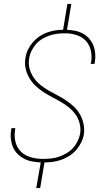

<svg xmlns="http://www.w3.org/2000/svg" viewBox="-20 -858 540 980"><path d="M165 102 188 -29Q165 -30 143.5 -34Q122 -38 103 -48Q84 -58 69 -73Q54 -88 46 -107.5Q38 -127 35.5 -149.5Q33 -172 37 -194Q37 -197 37.5 -199.5Q38 -202 39 -204H58Q58 -202 57.5 -199.5Q57 -197 57 -195Q52 -165 58.5 -136Q65 -107 84.5 -86.5Q104 -66 132 -57Q160 -48 191 -47H194Q195 -47 196.5 -47Q198 -47 200 -47Q220 -47 240 -49Q260 -51 279.5 -57.5Q299 -64 318 -75Q337 -86 351.5 -101.5Q366 -117 375.5 -136Q385 -155 389 -175Q393 -202 386.5 -228Q380 -254 365 -274.5Q350 -295 330 -311Q310 -327 288 -339.5Q266 -352 243 -364Q220 -376 199 -390Q178 -404 159.5 -422Q141 -440 128.5 -462Q116 -484 110.5 -510Q105 -536 110 -563Q113 -584 122.5 -604Q132 -624 146.5 -641Q161 -658 179.5 -671Q198 -684 218.5 -691.5Q239 -699 260 -702.5Q281 -706 302 -706L324 -838H344L322 -706Q344 -705 365 -700.5Q386 -696 404 -686Q422 -676 435.5 -660.5Q449 -645 456.5 -626Q464 -607 466 -585Q468 -563 464 -541Q464 -539 463.5 -536.5Q463 -534 462 -532H443Q443 -534 443.5 -536Q444 -538 445 -540Q450 -569 444 -598Q438 -627 420 -647.5Q402 -668 375 -677.5Q348 -687 319 -688H316Q314 -688 312.5 -688Q311 -688 309 -688Q290 -688 270.5 -685.5Q251 -683 232 -676.5Q213 -670 195 -659Q177 -648 163.5 -632.5Q150 -617 141 -598.5Q132 -580 129 -560Q124 -533 131 -507.5Q138 -482 152.5 -461Q167 -440 187 -424Q207 -408 229 -395.5Q251 -383 274 -371Q297 -359 318 -345Q339 -331 357.5 -313.5Q376 -296 388.5 -273.5Q401 -251 406.5 -225Q412 -199 408 -172Q404 -150 394 -130Q384 -110 369 -92.5Q354 -75 334 -62.5Q314 -50 293 -42.5Q272 -35 250.5 -32Q229 -29 207 -29L185 102Z"/></svg>

Font: iosevka_custom_sans_ss08 Thin
Style: Italic
Weight: 100
Italic angle: -10°
Designer: Belleve Invis
Foundry: Belleve Invis
Version: Version 10.3.0; ttfautohint (v1.8.3)